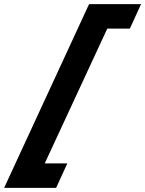

<svg xmlns="http://www.w3.org/2000/svg" viewBox="-30 -734 701 927"><path d="M295 55H186L488 -596H597L651 -714H400L-10 173H241Z"/></svg>

Font: Passageway
Style: BdSuIt
Weight: 700
Foundry: Ascender Corporation
Version: Version 1.11